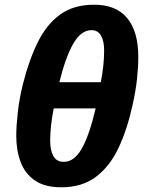

<svg xmlns="http://www.w3.org/2000/svg" viewBox="-20 -785 625 815"><path d="M240 10Q170 10 128 -19Q86 -48 67.5 -97.5Q49 -147 49 -209Q49 -250 55.5 -308Q62 -366 77 -427Q103 -530 140.5 -606Q178 -682 235.5 -723.5Q293 -765 380 -765Q473 -765 520 -708Q567 -651 567 -544Q567 -500 561.5 -449Q556 -398 542 -336Q520 -236 483.5 -158Q447 -80 388 -35Q329 10 240 10ZM232 -436H408Q415 -474 418.5 -506Q422 -538 422 -572Q422 -610 409 -633.5Q396 -657 368 -657Q324 -657 291 -599.5Q258 -542 232 -436ZM251 -98Q295 -98 327 -154Q359 -210 386 -325H208Q193 -248 193 -188Q193 -147 206.5 -122.5Q220 -98 251 -98Z"/></svg>

Font: BC Sans
Style: Bold Italic
Weight: 700
Italic angle: -12°
Designer: Monotype Design Team
Province of B.C.
Foundry: Monotype Imaging Inc.
Version: Version 2.000;GOOG;noto-source:20170915:90ef993387c0